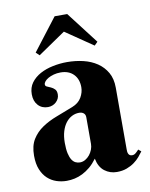

<svg xmlns="http://www.w3.org/2000/svg" viewBox="-82 -776 662 845"><g transform="rotate(-10 249.0 -353.5)"><path d="M280.8 -252.9Q280.8 -265.1 272.9 -271.5Q265.1 -277.8 252.9 -277.8Q235.8 -277.8 220.5 -270Q205.1 -262.2 193.4 -247.1Q181.6 -231.9 174.8 -209.7Q168 -187.5 168 -158.2Q168 -129.9 172.1 -111.3Q176.3 -92.8 183.3 -81.8Q190.4 -70.8 199.7 -66.4Q209 -62 219.2 -62Q231.9 -62 243.2 -68.6Q254.4 -75.2 262.7 -85.4Q271 -95.7 275.9 -108.4Q280.8 -121.1 280.8 -133.8ZM203.1 -466.8Q186.5 -466.8 172.4 -462.9Q158.2 -459 147.9 -453.1Q137.7 -447.3 131.8 -440.2Q126 -433.1 126 -426.8Q126 -419.4 133.5 -416.3Q141.1 -413.1 150.4 -408.9Q159.7 -404.8 167.2 -397.2Q174.8 -389.6 174.8 -374Q174.8 -363.8 170.7 -355.2Q166.5 -346.7 159.4 -340.1Q152.3 -333.5 142.8 -329.8Q133.3 -326.2 123 -326.2Q95.7 -326.2 78.9 -344.7Q62 -363.3 62 -394Q62 -423.8 77.6 -445.1Q93.3 -466.3 118.4 -480Q143.6 -493.7 175.3 -500.2Q207 -506.8 238.8 -506.8Q276.9 -506.8 311.5 -498.5Q346.2 -490.2 372.8 -472.2Q399.4 -454.1 415.3 -426.3Q431.2 -398.4 431.2 -358.9V-83Q431.2 -78.6 431.6 -73.2Q432.1 -67.9 434.1 -63.5Q436 -59.1 439.9 -56.2Q443.8 -53.2 451.2 -53.2Q460 -53.2 467.5 -59.8Q475.1 -66.4 481 -73.2L493.2 -63Q485.8 -52.7 475.6 -40.5Q465.3 -28.3 450.7 -17.6Q436 -6.8 416.5 0.5Q397 7.8 372.1 7.8Q341.3 7.8 317.4 -10.5Q293.5 -28.8 286.1 -66.9Q270.5 -45.9 253.7 -31.7Q236.8 -17.6 219.2 -8.8Q201.7 0 183.8 3.9Q166 7.8 147.9 7.8Q124.5 7.8 102.5 0.5Q80.6 -6.8 63.2 -22.7Q45.9 -38.6 35.4 -64Q24.9 -89.4 24.9 -126Q24.9 -170.4 42.5 -198.7Q60.1 -227.1 88.6 -246.3Q117.2 -265.6 153.6 -279.3Q189.9 -293 228 -308.1Q256.3 -319.3 269.3 -341.6Q282.2 -363.8 282.2 -387.2Q282.2 -423.3 261 -445.1Q239.7 -466.8 203.1 -466.8ZM276.9 -714.8 386.7 -571.8 372.1 -557.1 249 -641.1 126 -557.1 110.8 -571.8 220.7 -714.8Z"/></g></svg>

Font: Berkshire Swash
Style: Regular
Weight: 700
Designer: Astigmatic (AOETI)
Foundry: Astigmatic (AOETI)
Version: Version 1.000